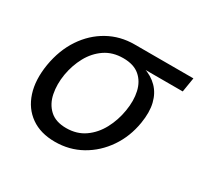

<svg xmlns="http://www.w3.org/2000/svg" viewBox="-123 -698 896 862"><g transform="rotate(30 324.5 -267.0)"><path d="M252.4 11.7Q177.7 11.7 127.7 -23.7Q77.6 -59.1 57.1 -122.3Q36.6 -185.5 50.3 -269.5Q64.5 -353.5 106 -415.5Q147.5 -477.5 209 -511.7Q270.5 -545.9 344.7 -545.9H649.4L637.2 -471.2H397.9L332 -467.3Q277.3 -467.3 237.5 -440.2Q197.8 -413.1 173.3 -368.4Q148.9 -323.7 139.6 -270Q130.9 -216.8 140.1 -170.4Q149.4 -124 180.2 -95.5Q210.9 -66.9 265.6 -66.9Q320.8 -66.9 360.8 -95Q400.9 -123 425.8 -169.4Q450.7 -215.8 459.5 -270Q468.8 -324.7 458.7 -369.4Q448.7 -414.1 417.7 -440.7Q386.7 -467.3 332 -467.3L335.9 -489.3Q391.1 -489.3 434.6 -475.1Q478 -460.9 506.3 -432.1Q534.7 -403.3 545.4 -359.6Q556.2 -315.9 546.4 -256.3Q533.7 -178.7 492.2 -118.2Q450.7 -57.6 388.9 -22.9Q327.1 11.7 252.4 11.7Z"/></g></svg>

Font: Inter
Style: Italic
Weight: 400
Italic angle: -9.3988°
Designer: Rasmus Andersson
Foundry: rsms
Version: Version 4.001;git-66647c0bb